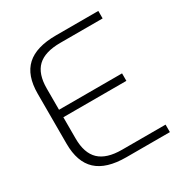

<svg xmlns="http://www.w3.org/2000/svg" viewBox="-163 -827 914 955"><g transform="rotate(-30 294.0 -350.0)"><path d="M66 -207V-494Q66 -599 121 -649.5Q176 -700 290 -700H533V-657H290Q201 -657 159.5 -617.5Q118 -578 118 -494V-372H480V-329H118V-207Q118 -123 160 -83Q202 -43 290 -43H540V0H290Q176 0 121 -51Q66 -102 66 -207Z"/></g></svg>

Font: KoHo Light
Style: Regular
Weight: 300
Version: Version 1.000; ttfautohint (v1.6)